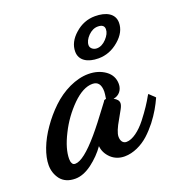

<svg xmlns="http://www.w3.org/2000/svg" viewBox="-141 -663 752 807"><g transform="rotate(-20 235.0 -260.0)"><path d="M67.9 -21C65.4 -25.4 64 -31.7 64 -40C64 -69.8 74.2 -105.5 95.2 -147C115.7 -188.5 142.1 -224.6 173.8 -256.3C205.6 -287.6 235.4 -303.2 263.2 -303.2C287.6 -303.2 299.8 -287.6 299.8 -255.9C299.8 -249.5 298.3 -239.3 295.9 -224.1C293.5 -224.1 290.5 -223.6 288.1 -222.2L285.2 -219.2L284.2 -216.8C281.2 -213.4 274.4 -204.1 263.2 -189C240.7 -158.7 215.3 -125.5 191.9 -98.1C143.1 -41 106.4 -12.2 82 -12.2C74.7 -12.2 70.3 -15.1 67.9 -21ZM304.2 -460.9C304.2 -474.6 311 -488.3 324.2 -502C337.4 -515.1 351.6 -522 367.2 -522C386.2 -522 396 -514.6 396 -500C396 -486.3 389.2 -472.7 376 -458.5C362.8 -444.3 348.1 -437 333 -437C317.4 -437 304.2 -447.8 304.2 -460.9ZM465.8 -176.8C452.1 -151.9 433.1 -122.6 405.3 -86.9C377.4 -51.3 343.3 -24.9 315.9 -24.9C298.8 -24.9 291 -39.1 291 -57.1C291 -71.8 300.3 -94.7 318.8 -126C331.1 -147.9 337.4 -159.2 337.9 -160.2C344.2 -171.4 347.2 -180.2 347.2 -187C347.2 -197.8 340.3 -206.5 326.2 -213.9C353 -218.3 368.2 -239.7 368.2 -265.1C368.2 -290 357.9 -310.1 337.4 -325.2C316.4 -340.3 291 -348.1 261.2 -348.1C204.6 -348.1 143.1 -317.4 96.2 -272.5C72.8 -250 51.8 -225.6 33.2 -198.7C-4.4 -145.5 -25.9 -87.9 -25.9 -44.9C-25.9 -20.5 -18.6 1 -4.4 19.5C10.3 37.6 32.2 46.9 61 46.9C85 46.9 109.9 37.1 135.7 18.1C161.6 -1.5 183.1 -23.4 200.2 -47.9C202.1 -26.9 211.4 -8.8 227.5 6.8C243.7 22 264.2 29.8 288.1 29.8C326.7 29.8 366.7 10.3 396.5 -16.6C411.1 -29.8 425.3 -45.4 439 -62.5C465.8 -97.2 481.9 -127 495.1 -155.8L496.1 -158.2L470.2 -183.1ZM242.2 -455.1C242.2 -415.5 276.9 -395 325.2 -395C358.9 -395 389.2 -406.7 416.5 -430.2C443.4 -453.1 457 -479 457 -506.8C457 -547.9 419.9 -566.9 371.1 -566.9C337.4 -566.9 307.6 -555.2 281.7 -532.2C255.4 -509.3 242.2 -483.4 242.2 -455.1Z"/></g></svg>

Font: Dancing Script
Style: Regular
Weight: 800
Designer: Pablo Impallari
Foundry: Pablo Impallari
Version: Version 2.001